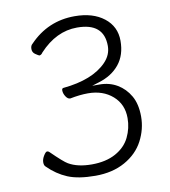

<svg xmlns="http://www.w3.org/2000/svg" viewBox="-81 -778 762 861"><g transform="rotate(-10 300.0 -347.5)"><path d="M471 -217Q471 -280 427 -318.5Q383 -357 315 -357Q278 -357 233 -348Q222 -348 213 -362Q204 -376 204 -390Q204 -399 211 -400Q346 -413 409 -478Q440 -510 440 -551Q440 -656 318 -656Q223 -656 146 -573Q139 -562 130 -562Q125 -564 112.5 -572.5Q100 -581 100 -596.5Q100 -612 109 -619Q194 -708 316 -708Q399 -708 449.5 -668.5Q500 -629 500 -564Q500 -499 466 -457Q432 -415 372 -397L340 -387H373Q418 -387 453.5 -366Q489 -345 510.5 -307.5Q532 -270 532 -213Q532 -156 504.5 -103.5Q477 -51 420 -19Q363 13 285 13Q207 13 159 -7Q111 -27 71 -67Q64 -73 64 -87Q64 -101 73.5 -116.5Q83 -132 89 -132Q95 -132 99 -128Q154 -74 172 -64Q213 -40 277.5 -40Q342 -40 386.5 -64.5Q431 -89 451 -130Q471 -171 471 -217Z"/></g></svg>

Font: Moon Stars Kai T HW Light
Style: Regular
Weight: 300
Designer: GuiWonder
Version: Version 1.101